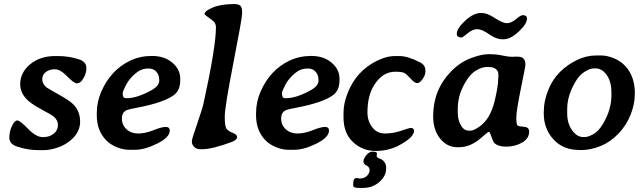

<svg xmlns="http://www.w3.org/2000/svg" viewBox="-20 -737 3187 956"><path d="M248 -156.2Q238.3 -164.6 187.7 -191.7Q137.2 -218.8 116.2 -239.3Q80.6 -273.9 80.6 -317.9Q80.6 -376 130.1 -417Q179.7 -458 255.9 -458H268.1Q323.7 -458 375 -440.9Q410.2 -429.2 410.2 -397.7Q410.2 -366.2 388.7 -336.9Q377.9 -322.3 362.8 -322.3Q347.7 -322.3 314 -357.2Q280.3 -392.1 253.4 -392.1Q226.6 -392.1 208.5 -378.7Q190.4 -365.2 190.4 -342.5Q190.4 -319.8 210.9 -302.2Q215.3 -298.3 270.8 -267.3Q326.2 -236.3 344.7 -217.8Q378.9 -183.6 378.9 -131.1Q378.9 -78.6 332.5 -39.1Q304.7 -15.1 266.8 -2.2Q229 10.7 196.3 10.7H172.4Q119.1 10.7 64.9 -7.3Q26.4 -20 26.4 -51.3Q26.4 -82.5 39.6 -109.9Q52.7 -137.2 66.2 -137.2Q79.6 -137.2 119.6 -95.7Q159.7 -54.2 193.4 -54.2Q227.1 -54.2 247.8 -71.5Q268.6 -88.9 268.6 -113.8Q268.6 -138.7 248 -156.2Z M772.9 -335.4V-340.8L772.5 -343.3Q772.5 -363.8 758.3 -379.9Q744.1 -396 720.2 -396L717.3 -395.5H714.8Q682.1 -395.5 652.1 -369.4Q622.1 -343.3 606.4 -312Q590.8 -280.8 590.8 -273.4L591.3 -271V-269Q591.3 -248 606.4 -248H609.4Q662.6 -248 733.9 -287.6Q772.9 -309.1 772.9 -335.4ZM877.4 -345.7V-336.4Q877.4 -285.2 843.3 -261.7Q793 -226.6 674.3 -203.1Q622.6 -193.4 611.8 -189Q586.9 -178.7 586.9 -146.7Q586.9 -114.7 609.9 -93.5Q632.8 -72.3 668 -72.3Q703.1 -72.3 743.9 -88.6Q784.7 -105 804.9 -105Q825.2 -105 825.2 -86.9Q825.2 -53.2 762.9 -22.2Q700.7 8.8 652.3 8.8H622.6Q591.8 8.8 559.1 -5.1Q526.4 -19 505.9 -41.5Q461.9 -88.9 461.9 -163.6V-173.3Q461.9 -229 483.9 -279.8Q531.2 -388.7 628.4 -435.1Q678.2 -458.5 735.6 -458.5Q793 -458.5 830.1 -431.2Q877.4 -396.5 877.4 -345.7Z M1185.5 -668.9Q1185.5 -646.5 1142.3 -425Q1099.1 -203.6 1099.1 -156.5Q1099.1 -109.4 1107.4 -96.9Q1115.7 -84.5 1138.2 -75.7Q1160.6 -66.9 1160.6 -55.2Q1160.6 -40 1132.8 -29.8Q1036.6 5.9 987.3 5.9H977.5Q957.5 5.9 946.5 -6.1Q935.5 -18.1 935.5 -29.3V-36.6Q935.5 -44.4 961.7 -120.6Q987.8 -196.8 992.7 -218.8Q1055.2 -503.4 1055.2 -602.1Q1055.2 -623 1036.1 -636.7Q998.5 -663.6 998.5 -666.5Q998.5 -682.1 1039.3 -699.5Q1080.1 -716.8 1145.5 -716.8Q1170.9 -716.8 1178.2 -707Q1185.5 -697.3 1185.5 -678.2Z M1565.9 -335.4V-340.8L1565.4 -343.3Q1565.4 -363.8 1551.3 -379.9Q1537.1 -396 1513.2 -396L1510.3 -395.5H1507.8Q1475.1 -395.5 1445.1 -369.4Q1415 -343.3 1399.4 -312Q1383.8 -280.8 1383.8 -273.4L1384.3 -271V-269Q1384.3 -248 1399.4 -248H1402.3Q1455.6 -248 1526.9 -287.6Q1565.9 -309.1 1565.9 -335.4ZM1670.4 -345.7V-336.4Q1670.4 -285.2 1636.2 -261.7Q1585.9 -226.6 1467.3 -203.1Q1415.5 -193.4 1404.8 -189Q1379.9 -178.7 1379.9 -146.7Q1379.9 -114.7 1402.8 -93.5Q1425.8 -72.3 1460.9 -72.3Q1496.1 -72.3 1536.9 -88.6Q1577.6 -105 1597.9 -105Q1618.2 -105 1618.2 -86.9Q1618.2 -53.2 1555.9 -22.2Q1493.7 8.8 1445.3 8.8H1415.5Q1384.8 8.8 1352.1 -5.1Q1319.3 -19 1298.8 -41.5Q1254.9 -88.9 1254.9 -163.6V-173.3Q1254.9 -229 1276.9 -279.8Q1324.2 -388.7 1421.4 -435.1Q1471.2 -458.5 1528.6 -458.5Q1585.9 -458.5 1623 -431.2Q1670.4 -396.5 1670.4 -345.7Z M1948.7 -458H1968.3Q2010.3 -458 2071.8 -426.3Q2098.1 -412.6 2098.1 -387.2V-378.9Q2098.1 -362.8 2084 -343Q2069.8 -323.2 2057.1 -323.2Q2044.4 -323.2 2024.4 -345.7Q2004.4 -368.2 1992.7 -374Q1980 -379.9 1947.8 -379.9Q1884.8 -379.9 1842.8 -313Q1809.6 -260.3 1809.6 -177.2Q1809.6 -134.8 1833.3 -103.5Q1856.9 -72.3 1897 -72.3Q1937 -72.3 1978.3 -86.2Q2019.5 -100.1 2024.4 -100.1Q2041.5 -100.1 2041.5 -85.4Q2041.5 -52.7 1964.8 -12.2Q1913.6 14.6 1849.6 14.6Q1785.6 14.6 1738 -29.3Q1690.4 -73.2 1690.4 -152.8V-173.3Q1690.4 -174.3 1690.4 -175.3Q1690.4 -223.6 1712.4 -277.3Q1754.9 -382.8 1853.5 -432.6Q1902.8 -458 1948.7 -458ZM1902.8 98.1V101.6L1902.3 105Q1902.3 139.2 1869.1 168.9Q1835.9 198.7 1786.6 198.7H1765.6Q1738.3 198.7 1738.3 186V183.1Q1738.3 149.4 1754.4 149.4L1771.5 151.9Q1793.9 151.9 1807.1 138.7Q1820.3 125.5 1820.3 110.1Q1820.3 94.7 1804.9 87.2Q1789.6 79.6 1789.6 66.7Q1789.6 53.7 1804 35.9Q1818.4 18.1 1834 18.1H1837.4L1840.8 18.6Q1856.9 18.6 1856.9 27.3L1855.5 40Q1855.5 46.9 1868.7 52Q1881.8 57.1 1885.3 60.1Q1902.8 75.7 1902.8 98.1Z M2461.4 -368.2Q2461.4 -382.8 2449.2 -393.1Q2437 -403.3 2413.1 -403.3H2400.9Q2382.3 -403.3 2355 -388.7Q2327.6 -374 2306.2 -341.8Q2259.3 -271.5 2259.3 -196.8V-175.8Q2259.3 -140.1 2274.7 -113.3Q2290 -86.4 2314 -86.4H2321.8Q2337.4 -86.4 2365.2 -105Q2420.9 -142.1 2443.4 -235.8Q2460.4 -308.1 2460.4 -340.8L2461.4 -356.9ZM2488.3 -541.5H2480Q2450.7 -541.5 2415 -566.7Q2379.4 -591.8 2356.2 -591.8Q2333 -591.8 2308.3 -571Q2283.7 -550.3 2278.3 -550.3Q2254.4 -550.3 2254.4 -568.4Q2254.4 -595.2 2295.9 -633.8Q2337.4 -672.4 2374.5 -672.4L2378.4 -671.9H2382.8Q2405.8 -671.9 2444.6 -646.7Q2483.4 -621.6 2504.4 -621.6Q2525.4 -621.6 2549.1 -641.6Q2572.8 -661.6 2583 -661.6Q2604 -661.6 2604 -645Q2604 -617.7 2562.7 -579.6Q2521.5 -541.5 2488.3 -541.5ZM2596.2 -415.5Q2596.2 -406.2 2573.5 -295.7Q2550.8 -185.1 2550.8 -150.9Q2550.8 -116.7 2557.1 -112.1Q2563.5 -107.4 2589.1 -105.7Q2614.7 -104 2614.7 -81.5Q2614.7 -46.9 2579.3 -26.9Q2543.9 -6.8 2501.2 -6.8Q2458.5 -6.8 2439.9 -26.4Q2435.5 -31.2 2427 -55.9Q2418.5 -80.6 2415 -80.6Q2408.7 -80.6 2382.8 -56.6Q2326.2 -4.4 2267.1 -3.9H2257.8Q2205.6 -3.9 2171.1 -47.4Q2136.7 -90.8 2136.7 -157.7Q2136.7 -288.6 2224.1 -379.4Q2268.6 -425.8 2322 -446.5Q2375.5 -467.3 2413.3 -467.3Q2451.2 -467.3 2481 -460.7Q2510.7 -454.1 2530.3 -454.1L2546.9 -455.1L2560.1 -454.6Q2596.2 -454.6 2596.2 -415.5Z M2945.8 -396.5H2937Q2918 -396.5 2891.6 -380.1Q2865.2 -363.8 2846.7 -332.5Q2804.2 -261.7 2804.2 -194.8V-171.9Q2804.2 -122.6 2828.4 -88.6Q2852.5 -54.7 2883.3 -54.7H2892.1Q2908.7 -54.7 2934.6 -69.1Q2960.4 -83.5 2981.9 -119.6Q3024.4 -190.4 3024.4 -262.2V-275.9Q3024.4 -330.6 3001 -363.5Q2977.5 -396.5 2945.8 -396.5ZM2949.2 -460.9H2972.2Q3002.4 -460.9 3036.6 -447Q3070.8 -433.1 3094.7 -406.7Q3141.1 -355.5 3141.1 -272L3140.6 -264.6Q3140.6 -218.8 3119.9 -166Q3099.1 -113.3 3059.3 -71.5Q3019.5 -29.8 2970.2 -9.8Q2920.9 10.3 2872.1 10.3L2864.7 9.8Q2783.7 9.8 2735.6 -43.2Q2687.5 -96.2 2687.5 -171.4V-179.2L2688 -186.5Q2688 -233.4 2709 -286.9Q2730 -340.3 2767.3 -377.7Q2804.7 -415 2852.3 -438Q2899.9 -460.9 2949.2 -460.9Z"/></svg>

Font: Averia Serif Libre
Style: Bold Italic
Weight: 700
Italic angle: -6.90001°
Version: Version 1.002